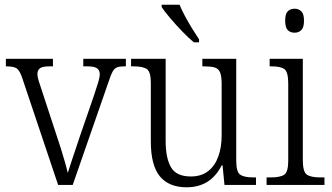

<svg xmlns="http://www.w3.org/2000/svg" viewBox="-20 -786 1409 816"><path d="M75 -453Q64 -486 51.5 -495Q39 -504 5 -504V-536H205V-504H189Q161 -504 150 -496Q139 -488 139 -471Q139 -460 144.5 -442Q150 -424 156 -407L220 -212Q229 -186 238.5 -155.5Q248 -125 256 -97Q264 -69 268 -51Q274 -71 288 -112.5Q302 -154 320 -208L380 -382Q391 -415 397.5 -436.5Q404 -458 404 -471Q404 -488 392 -496Q380 -504 351 -504H334V-536H515V-504H508Q488 -504 477 -499.5Q466 -495 458.5 -481.5Q451 -468 442 -440L289 0H227Z M773 10Q698 10 659.5 -36.5Q621 -83 621 -185V-434Q621 -481 604 -492.5Q587 -504 547 -504H537V-536H684V-186Q684 -115 706.5 -75.5Q729 -36 791 -36Q836 -36 865 -59Q894 -82 908 -121.5Q922 -161 922 -210V-428Q922 -463 915 -479Q908 -495 891.5 -499.5Q875 -504 848 -504H840V-536H984V-103Q984 -55 1001 -43.5Q1018 -32 1056 -32H1068V0H934L926 -83H922Q875 10 773 10ZM804 -606Q782 -624 754.5 -652.5Q727 -681 702.5 -710Q678 -739 667 -756V-766H743Q752 -744 766.5 -717Q781 -690 797 -664Q813 -638 826 -619V-606Z M1232 -647Q1214 -647 1203 -658Q1192 -669 1192 -698Q1192 -727 1203 -738Q1214 -749 1232 -749Q1249 -749 1260.5 -738Q1272 -727 1272 -698Q1272 -669 1260.5 -658Q1249 -647 1232 -647ZM1113 0V-32H1131Q1171 -32 1188 -43.5Q1205 -55 1205 -103V-431Q1205 -480 1189 -492Q1173 -504 1135 -504H1126V-536H1267V-105Q1267 -56 1284 -44Q1301 -32 1341 -32H1359V0Z"/></svg>

Font: Noto Serif Tamil SemiCondensed Light
Style: Regular
Weight: 300
Width: 4
Designer: Indian Type Foundry, Tom Grace, and the Monotype Design Team
Foundry: Monotype Imaging Inc.
Version: Version 2.004; ttfautohint (v1.8.4.7-5d5b)